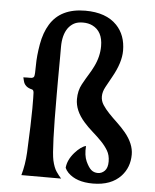

<svg xmlns="http://www.w3.org/2000/svg" viewBox="-54 -803 693 858"><g transform="rotate(5 292.5 -373.5)"><path d="M46.9 -436 59.6 -436.5H75.2Q88.9 -436.5 92 -444.1Q95.2 -451.7 95.2 -494.1Q95.2 -536.6 104.5 -589.6Q113.8 -642.6 136.7 -679.7Q183.6 -756.8 294.4 -756.8Q387.7 -756.8 436 -706.5Q477.5 -663.1 477.5 -593.3Q477.5 -540 439.5 -472.7L413.1 -424.8Q400.9 -402.3 400.9 -381.8Q400.9 -361.3 412.4 -343.8Q423.8 -326.2 441.2 -308.1Q458.5 -290 478.8 -271Q499 -252 516.6 -231Q556.6 -182.1 556.6 -134.3Q556.6 -77.1 520.5 -37.6Q476.6 9.8 394.5 9.8Q319.8 9.8 282.2 -28.3Q272 -39.1 267.6 -49.8Q270.5 -85 299.8 -118.7Q327.1 -149.4 349.6 -154.8Q346.7 -112.3 358.6 -86.2Q370.6 -60.1 382.8 -49.6Q395 -39.1 412.6 -39.1Q430.2 -39.1 443.4 -52.5Q456.5 -65.9 456.5 -94.2Q456.5 -122.6 444.3 -143.1Q432.1 -163.6 413.6 -182.6Q395 -201.7 373.8 -220.2Q352.5 -238.8 334 -259.8Q291 -308.6 291 -359.9Q291 -398.4 307.1 -427.7Q323.2 -457 334.5 -474.9Q345.7 -492.7 355.5 -512.7Q377.9 -558.1 377.9 -605Q377.9 -671.4 330.6 -694.3Q312.5 -703.1 288.3 -703.1Q264.2 -703.1 248.5 -694.6Q232.9 -686 221.7 -670.9Q199.7 -639.6 199.7 -586.4V-543L199.2 -433.6V-372.6Q199.2 -127 210 -78.1Q217.3 -45.9 229 -28.8Q240.7 -11.7 251.5 0H73.2Q86.9 -47.4 89.8 -103Q96.2 -241.2 96.2 -300.3Q96.2 -359.4 95.2 -371.8Q94.2 -384.3 86.4 -385.7Q54.2 -393.1 47.9 -419.9Q46.4 -427.2 43.9 -436Z"/></g></svg>

Font: Amarante
Style: Regular
Weight: 400
Designer: Karolina Lach
Foundry: Sorkin Type Co.
Version: Version 1.001